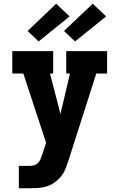

<svg xmlns="http://www.w3.org/2000/svg" viewBox="-20 -794 640 1029"><path d="M81 215V95H135Q149 95 162.5 91.5Q176 88 185 78Q194 68 199 55Q204 42 208 29L227 -29L105 -400H46V-520H265V-400H248L304 -183L355 -400H335V-520H554V-400H496L347 66Q340 88 331 110.5Q322 133 307 151.5Q292 170 272.5 184Q253 198 230 205Q207 212 183 213.5Q159 215 135 215ZM382 -572 323 -628 477 -774 549 -706ZM187 -572 128 -628 281 -774 353 -706Z"/></svg>

Font: Iosevka Etoile Heavy
Style: Regular
Weight: 900
Designer: Belleve Invis
Foundry: Belleve Invis
Version: Version 22.1.2; ttfautohint (v1.8.4)